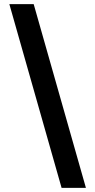

<svg xmlns="http://www.w3.org/2000/svg" viewBox="-20 -795 459 923"><path d="M393 108H276L25 -775H142Z"/></svg>

Font: DM Sans 11pt SemiBold
Style: Regular
Weight: 600
Version: Version 4.004;gftools[0.9.30]